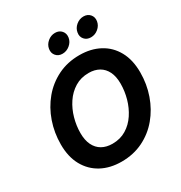

<svg xmlns="http://www.w3.org/2000/svg" viewBox="-215 -1100 1196 1266"><g transform="rotate(-30 383.0 -467.0)"><path d="M344.7 10.3Q257.8 10.3 192.1 -25.1Q126.5 -60.5 89.6 -127.2Q52.7 -193.8 52.7 -288.1Q52.7 -377 80.8 -458Q108.9 -539.1 161.4 -602.1Q213.9 -665 287.6 -701.4Q361.3 -737.8 452.6 -737.8Q539.1 -737.8 604.7 -702.6Q670.4 -667.5 707.3 -600.6Q744.1 -533.7 744.1 -439Q744.1 -349.6 715.8 -268.8Q687.5 -188 635 -125Q582.5 -62 509 -25.9Q435.5 10.3 344.7 10.3ZM351.1 -122.1Q410.6 -122.1 456.3 -149.9Q502 -177.7 532.7 -224.4Q563.5 -271 579.1 -326.9Q594.7 -382.8 594.7 -439Q594.7 -493.7 576.7 -530.5Q558.6 -567.4 525.4 -586.4Q492.2 -605.5 446.8 -605.5Q386.7 -605.5 341.1 -577.4Q295.4 -549.3 264.4 -502.9Q233.4 -456.5 217.8 -400.6Q202.1 -344.7 202.1 -288.6Q202.1 -234.4 220.2 -197.3Q238.3 -160.2 271.7 -141.1Q305.2 -122.1 351.1 -122.1ZM579.1 -800.8Q547.9 -800.8 529.8 -821.8Q511.7 -842.8 517.1 -873Q522 -903.3 547.1 -924.3Q572.3 -945.3 603 -945.3Q634.3 -945.3 652.3 -924.3Q670.4 -903.3 665.5 -873Q660.6 -842.8 635.5 -821.8Q610.4 -800.8 579.1 -800.8ZM362.3 -800.8Q331.5 -800.8 313.5 -821.8Q295.4 -842.8 300.3 -873Q305.2 -903.3 330.3 -924.3Q355.5 -945.3 386.7 -945.3Q418 -945.3 436 -924.3Q454.1 -903.3 449.2 -873Q444.3 -842.8 418.9 -821.8Q393.6 -800.8 362.3 -800.8Z"/></g></svg>

Font: Inter 18pt
Style: Bold Italic
Weight: 700
Italic angle: -9.3988°
Designer: Rasmus Andersson
Foundry: rsms
Version: Version 4.001;git-66647c0bb